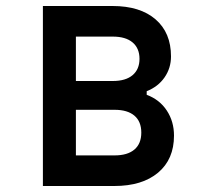

<svg xmlns="http://www.w3.org/2000/svg" viewBox="-20 -620 690 640"><path d="M123 0V-600H355Q447 -600 498.5 -555.5Q550 -511 550 -432Q550 -393 528.5 -362Q507 -331 469 -316V-304Q512 -288 536 -251.5Q560 -215 560 -168Q560 -89 507 -44.5Q454 0 361 0ZM233 -102H362Q405 -102 428 -121.5Q451 -141 451 -178Q451 -215 428 -234.5Q405 -254 362 -254H233ZM233 -350H356Q399 -350 422 -369.5Q445 -389 445 -424Q445 -459 422 -478.5Q399 -498 356 -498H233Z"/></svg>

Font: Martian Mono SemiCondensed
Style: Regular
Weight: 400
Width: 4
Designer: Roman Shamin
Foundry: Evil Martians
Version: Version 1.000